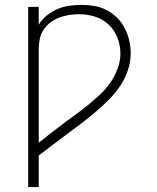

<svg xmlns="http://www.w3.org/2000/svg" viewBox="-20 -548 640 783"><path d="M95 215V-520H138V-447Q151 -469 171 -485Q191 -501 214 -511Q237 -521 262.5 -524.5Q288 -528 313 -528Q339 -528 365.5 -523.5Q392 -519 415.5 -506.5Q439 -494 458 -475Q477 -456 489 -432.5Q501 -409 507 -383Q513 -357 513 -331Q513 -295 501 -260Q489 -225 468.5 -195Q448 -165 422 -139.5Q396 -114 368.5 -90.5Q341 -67 312 -45Q283 -23 254 -1.5Q225 20 196 42Q167 64 138 86V215ZM138 34Q163 14 188 -5.5Q213 -25 238.5 -44Q264 -63 290 -82Q316 -101 340.5 -121Q365 -141 388.5 -163Q412 -185 430 -211Q448 -237 459.5 -267.5Q471 -298 471 -330Q471 -363 459 -394Q447 -425 423.5 -447.5Q400 -470 368 -480Q336 -490 304 -490Q283 -490 262.5 -487Q242 -484 223 -477Q204 -470 187 -457.5Q170 -445 158.5 -428Q147 -411 142.5 -390.5Q138 -370 138 -350Z"/></svg>

Font: Iosevka Aile Extralight
Style: Regular
Weight: 200
Designer: Belleve Invis
Foundry: Belleve Invis
Version: Version 31.1.0; ttfautohint (v1.8.4)